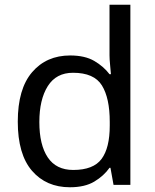

<svg xmlns="http://www.w3.org/2000/svg" viewBox="-20 -780 655 810"><path d="M275 10Q175 10 115 -59.5Q55 -129 55 -267Q55 -405 115.5 -475.5Q176 -546 276 -546Q338 -546 377.5 -523Q417 -500 442 -467H448Q447 -480 444.5 -505.5Q442 -531 442 -546V-760H530V0H459L446 -72H442Q418 -38 378 -14Q338 10 275 10ZM289 -63Q374 -63 408.5 -109.5Q443 -156 443 -250V-266Q443 -366 410 -419.5Q377 -473 288 -473Q217 -473 181.5 -416.5Q146 -360 146 -265Q146 -169 181.5 -116Q217 -63 289 -63Z"/></svg>

Font: Noto Sans Khudawadi
Style: Regular
Weight: 400
Designer: Monotype Design Team
Foundry: Monotype Imaging Inc.
Version: Version 2.003; ttfautohint (v1.8.4.7-5d5b)